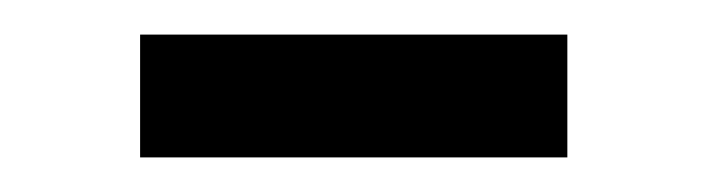

<svg xmlns="http://www.w3.org/2000/svg" viewBox="-20 -560 408 111"><path d="M61 -540H308V-469H61Z"/></svg>

Font: Reem Kufi Fun
Style: Regular
Weight: 400
Designer: Khaled Hosny
Version: Version 1.005